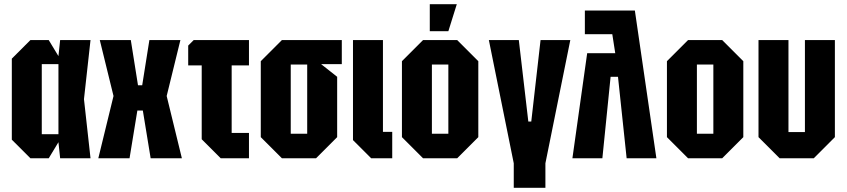

<svg xmlns="http://www.w3.org/2000/svg" viewBox="-20 -750 4013 910"><path d="M124 0 36 -88V-472L124 -560H211L257 -484L265 -560H409L378 -280L409 0H265L257 -76L211 0ZM178 -114H257V-446H178Z M446 0 518 -295 453 -560H600L634 -346H654L688 -560H835L770 -295L842 0H694L657 -226H631L594 0Z M936 -90V-440H872V-534L898 -560H1160V-440H1078V-120H1160V0H1026Z M1216 -100V-460L1316 -560H1600V-446H1502L1578 -386V-100L1478 0H1316ZM1358 -116H1436V-444H1358Z M1653 -560H1795V-125H1839V0H1739L1653 -86Z M1885 -100V-460L1985 -560H2147L2247 -460V-100L2147 0H1985ZM2027 -116H2105V-444H2027ZM2017 -602V-730H2145L2105 -602Z M2415 24 2297 -560H2439L2484 -174H2498L2542 -560H2683L2565 24V140H2415Z M2752 -700H2989L3091 0H2950L2909 -386H2874L2835 0H2693L2763 -498H2896L2882 -588H2752Z M3141 -100V-460L3241 -560H3403L3503 -460V-100L3403 0H3241ZM3283 -116H3361V-444H3283Z M3937 -560V-100L3837 0H3675L3575 -100V-560H3717V-124H3795V-560Z"/></svg>

Font: Tektur Condensed SemiBold
Style: Regular
Weight: 600
Width: 3
Designer: Adam Jagosz
Foundry: Adam Jagosz
Version: Version 1.005;gftools[0.9.30]